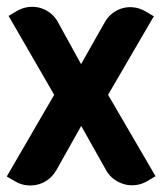

<svg xmlns="http://www.w3.org/2000/svg" viewBox="-20 -550 481 569"><path d="M414.6 -12.2Q398.9 -3.4 381.8 -1.5Q364.7 0.5 348.6 -3.9Q332.5 -8.3 318.6 -18.3Q304.7 -28.3 295.4 -43.9L220.7 -176.8L145.5 -43H145Q136.2 -27.8 122.3 -17.6Q108.4 -7.3 92.3 -3.2Q76.2 1 58.8 -1Q41.5 -2.9 26.4 -11.7L0 -26.9L73.7 -153.8L140.6 -269L5.4 -502.9L31.2 -518.1Q46.9 -526.9 64 -529.1Q81.1 -531.2 97.2 -527.1Q113.3 -522.9 127 -512.9Q140.6 -502.9 149.9 -487.8L150.4 -487.3V-486.8L220.2 -359.9L291.5 -485.8Q300.3 -501 314 -511.2Q327.6 -521.5 343.8 -525.9Q359.9 -530.3 377 -528.1Q394 -525.9 409.7 -517.1L435.5 -502H436L300.3 -269L440.9 -27.8Z"/></svg>

Font: Millunium
Style: Bold
Weight: 700
Designer: kolcsarzsolt
Foundry: Kolcsar Szilard Zsolt
Version: Version 2.000980; 2016